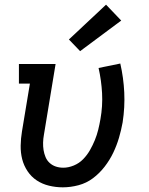

<svg xmlns="http://www.w3.org/2000/svg" viewBox="-20 -794 640 822"><path d="M249 8Q219 8 190 1Q161 -6 137.5 -21.5Q114 -37 98 -61Q82 -85 75 -112.5Q68 -140 68.5 -170.5Q69 -201 74 -231L108 -436H61V-520H218L168 -217Q165 -201 164.5 -184Q164 -167 166.5 -151.5Q169 -136 175 -121.5Q181 -107 192.5 -96.5Q204 -86 219 -81Q234 -76 251 -76Q273 -76 296 -85.5Q319 -95 336 -112.5Q353 -130 365 -151Q377 -172 386 -194Q395 -216 400.5 -238.5Q406 -261 410 -284Q420 -340 417 -395Q414 -450 402 -503L495 -522Q509 -461 512 -398Q515 -335 505 -270Q499 -237 489.5 -204.5Q480 -172 465 -140.5Q450 -109 428 -80.5Q406 -52 378 -31Q350 -10 316 -1Q282 8 249 8ZM323 -575 275 -625 434 -774 499 -706Z"/></svg>

Font: Iosevka Etoile Medium Oblique
Style: Regular
Weight: 500
Italic angle: -9°
Designer: Belleve Invis
Foundry: Belleve Invis
Version: Version 15.5.2; ttfautohint (v1.8.4)